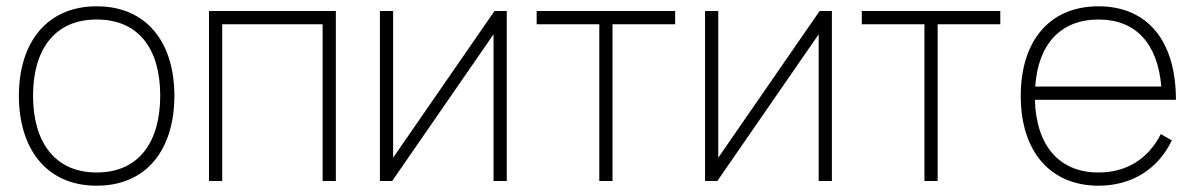

<svg xmlns="http://www.w3.org/2000/svg" viewBox="-20 -575 3796 610"><path d="M287 15C446 15 534 -100 534 -271C534 -438 448 -555 287 -555C130 -555 40 -441 40 -271C40 -103 127 15 287 15ZM287 -27C154 -27 85 -124 85 -271C85 -413 150 -513 287 -513C422 -513 489 -418 489 -271C489 -126 423 -27 287 -27Z M644 0H686V-498H1005V0H1047V-540H644Z M1590 -540H1551L1229 -74V-540H1187V0H1226L1548 -466V0H1590Z M1884 0H1926V-498H2125V-540H1685V-498H1884Z M2623 -540H2584L2262 -74V-540H2220V0H2259L2581 -466V0H2623Z M2917 0H2959V-498H3158V-540H2718V-498H2917Z M3470 15C3575 15 3659 -37 3703 -129L3668 -149C3628 -70 3559 -27 3470 -27C3345.5 -27 3272 -111.5 3268 -258H3716C3716 -446 3625 -555 3470 -555C3316 -555 3223 -447 3223 -270C3223 -94 3317 15 3470 15ZM3470 -513C3588 -513 3658 -437.5 3669.5 -300H3269C3278 -435.5 3350.5 -513 3470 -513Z"/></svg>

Font: Hauora ExtraLight
Style: Regular
Weight: 200
Designer: Mikhail Sharanda
Foundry: WCYS & Co.
Version: Version 1.010